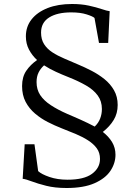

<svg xmlns="http://www.w3.org/2000/svg" viewBox="-20 -842 696 961"><path d="M152.5 -120 171 14.5Q187.5 30 227.5 43.8Q267.5 57.5 318 57.5Q400.5 57.5 440.5 28Q480.5 -1.5 480.5 -46.5Q480.5 -77.5 464.5 -99.5Q448.5 -121.5 421.5 -139Q394.5 -156.5 360 -171Q325.5 -185.5 287 -200.5Q254 -213.5 219.5 -231Q185 -248.5 155.5 -273.5Q126 -298.5 108.2 -332.2Q90.5 -366 90.5 -411.5Q90.5 -457 111.5 -487.8Q132.5 -518.5 165.5 -541.5Q140.5 -564.5 125 -594Q109.5 -623.5 109.5 -660Q109.5 -709 138.2 -745.2Q167 -781.5 218.8 -801.8Q270.5 -822 340.5 -822Q387 -822 424.8 -813.8Q462.5 -805.5 489 -796.5Q515.5 -787.5 529 -786L521.5 -627H475.5L453 -752Q445 -760 413.5 -770Q382 -780 336.5 -780Q266.5 -780 226 -754.5Q185.5 -729 185.5 -679Q185.5 -644.5 200.8 -620.8Q216 -597 242.2 -580Q268.5 -563 302 -548.8Q335.5 -534.5 371.5 -519Q404 -505.5 438.8 -487.5Q473.5 -469.5 503 -445.8Q532.5 -422 550.8 -390Q569 -358 569 -316.5Q569 -274.5 549.2 -241.8Q529.5 -209 494.5 -181.5Q523.5 -159.5 540.8 -131Q558 -102.5 558 -67.5Q558 -25 532.8 13Q507.5 51 453.2 75Q399 99 313.5 99Q255 99 211.5 88Q168 77 138.5 65.8Q109 54.5 93.5 53L103.5 -120ZM316.5 -272Q331.5 -265.5 348.5 -258.2Q365.5 -251 383.5 -242.8Q401.5 -234.5 419.5 -226Q437.5 -217.5 454 -208.5Q472.5 -226 481.2 -248.5Q490 -271 490 -296.5Q490 -335.5 469.2 -364Q448.5 -392.5 410.8 -414.2Q373 -436 322.5 -456Q306 -462.5 290.2 -469.2Q274.5 -476 259.5 -482.8Q244.5 -489.5 230 -497.5Q215.5 -505.5 200.5 -515Q182.5 -498.5 172.8 -478.5Q163 -458.5 163 -431Q163 -394 181.2 -366.2Q199.5 -338.5 234 -315.8Q268.5 -293 316.5 -272Z"/></svg>

Font: Merriweather 60pt Light
Style: Regular
Weight: 300
Version: Version 2.100